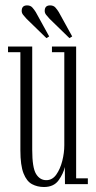

<svg xmlns="http://www.w3.org/2000/svg" viewBox="-20 -700 366 730"><path d="M147 11Q122 11 101.8 0.2Q81.5 -10.5 69.5 -40.8Q57.5 -71 57.5 -128.5V-501.5H10.5V-523H102.5V-130.5Q102.5 -62.5 117 -38.8Q131.5 -15 156 -15Q179 -15 194 -36.2Q209 -57.5 216.8 -88.2Q224.5 -119 224.5 -148V-501.5H177.5V-523H269.5V-22H314V0H227L226.5 -65Q221 -40 202.8 -14.5Q184.5 11 147 11ZM244 -555 168.5 -628.5Q161 -636.5 155.5 -643.5Q150 -650.5 150 -658.5Q150 -679.5 170.5 -679.5Q183.5 -679.5 190.8 -671.2Q198 -663 203.5 -654L254.5 -561.5ZM156.5 -555 81 -628.5Q73.5 -636.5 68 -643.5Q62.5 -650.5 62.5 -658.5Q62.5 -679.5 83 -679.5Q96 -679.5 103.2 -671.2Q110.5 -663 116 -654L167 -561.5Z"/></svg>

Font: Imbue 50pt ExtraLight
Style: Regular
Weight: 200
Designer: Tyler Finck
Foundry: Etcetera Type Company
Version: Version 1.102; ttfautohint (v1.8.3)